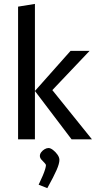

<svg xmlns="http://www.w3.org/2000/svg" viewBox="-20 -709 488 977"><path d="M344.2 0 157.7 -246 338.9 -450H435.7L246.3 -250.5L447.9 0ZM72 0V-675.2L157.7 -689.1V0ZM182.9 84.3Q182.9 74.7 189.8 65.5Q196.7 56.3 207.1 50.2Q217.4 44.2 227 44.2Q236.8 44.2 249.9 54.2Q263 64.3 272.6 78Q282.3 91.8 282.3 104.8Q282.3 123.3 268.1 155.9Q254 188.5 220.8 248.3L176.6 230.9Q189.3 204.5 197.6 184.9Q205.8 165.4 209.8 151.8Q213.7 138.3 213.7 132.3Q213.7 126.8 206.1 119.4Q198.4 112 190.6 103Q182.9 94 182.9 84.3Z"/></svg>

Font: Ancizar Sans Thin
Style: Regular
Weight: 100
Designer: Cesar Puertas, Viviana Monsalve, Julian Moncada, Julian Prieto, Jose Castro, Mariel Hernandez, Felipe Aragon, Sara Alarc
Version: Version 8.100